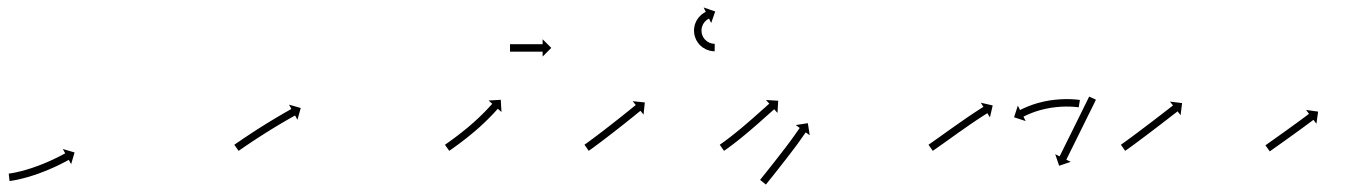

<svg xmlns="http://www.w3.org/2000/svg" viewBox="-20 -496 3677 515"><path d="M4.5 -30.4C4.1 -30.4 3.7 -30.4 3.4 -30.3L5.6 -10.4C6 -10.5 6.4 -10.5 6.8 -10.6C6.8 -10.6 6.8 -10.6 6.8 -10.6C6.9 -10.6 6.9 -10.6 6.9 -10.6C8.5 -10.8 10.2 -11 11.8 -11.3C11.8 -11.3 11.8 -11.3 11.9 -11.3C11.9 -11.3 11.9 -11.3 11.9 -11.3C14.6 -11.7 17.2 -12.2 19.8 -12.7C19.8 -12.7 19.9 -12.7 19.9 -12.7C19.9 -12.7 19.9 -12.7 19.9 -12.7C23.4 -13.4 26.9 -14.1 30.4 -14.8C30.4 -14.8 30.4 -14.9 30.4 -14.9C30.4 -14.9 30.5 -14.9 30.5 -14.9C34.6 -15.8 38.7 -16.8 42.8 -17.9C42.8 -17.9 42.8 -17.9 42.9 -17.9C42.9 -17.9 42.9 -17.9 42.9 -17.9C47.5 -19.1 52.1 -20.4 56.7 -21.7C56.7 -21.7 56.7 -21.7 56.7 -21.7C56.7 -21.7 56.8 -21.7 56.8 -21.7C61.6 -23.2 66.5 -24.7 71.4 -26.3C71.4 -26.3 71.4 -26.3 71.4 -26.3C71.4 -26.3 71.5 -26.3 71.5 -26.3C76.5 -28 81.5 -29.7 86.4 -31.5C86.4 -31.5 86.5 -31.5 86.5 -31.6C86.5 -31.6 86.5 -31.6 86.5 -31.6C91.5 -33.4 96.4 -35.3 101.3 -37.3C101.3 -37.3 101.4 -37.3 101.4 -37.3C101.4 -37.3 101.4 -37.3 101.4 -37.3C106.2 -39.2 110.9 -41.2 115.7 -43.2C115.7 -43.2 115.7 -43.2 115.7 -43.3C115.7 -43.3 115.7 -43.3 115.7 -43.3C120.1 -45.2 124.5 -47.2 128.9 -49.2C128.9 -49.2 128.9 -49.2 128.9 -49.2C128.9 -49.2 129 -49.2 129 -49.2C132.9 -51 136.7 -52.9 140.6 -54.8C140.6 -54.8 140.6 -54.8 140.6 -54.8C140.7 -54.8 140.7 -54.8 140.7 -54.8C143.9 -56.4 147.2 -58.1 150.4 -59.8C150.4 -59.8 150.5 -59.8 150.5 -59.8C150.5 -59.8 150.5 -59.8 150.5 -59.8C153 -61.1 155.5 -62.4 158 -63.7L158 -63.7L158 -63.7C159.6 -64.6 161.2 -65.4 162.8 -66.3L162.8 -66.3L162.8 -66.3C163.4 -66.6 163.9 -66.9 164.5 -67.2L170.8 -55.7L180 -87.1L148.5 -96.3L154.9 -84.8C154.3 -84.5 153.8 -84.2 153.2 -83.9L153.2 -83.9L153.2 -83.9C151.7 -83 150.1 -82.2 148.5 -81.3L148.6 -81.3L148.6 -81.4C146.2 -80.1 143.7 -78.8 141.3 -77.5C141.3 -77.5 141.3 -77.5 141.3 -77.5C141.3 -77.5 141.3 -77.6 141.3 -77.6C138.2 -75.9 135 -74.3 131.8 -72.7C131.8 -72.7 131.8 -72.7 131.8 -72.8C131.8 -72.8 131.8 -72.8 131.8 -72.8C128.1 -70.9 124.3 -69.1 120.5 -67.3C120.5 -67.3 120.5 -67.3 120.5 -67.3C120.5 -67.3 120.5 -67.3 120.5 -67.3C116.3 -65.4 112 -63.5 107.7 -61.6C107.7 -61.6 107.7 -61.6 107.7 -61.6C107.7 -61.6 107.8 -61.6 107.8 -61.6C103.2 -59.6 98.5 -57.7 93.9 -55.8C93.9 -55.8 93.9 -55.8 93.9 -55.8C94 -55.9 94 -55.9 94 -55.9C89.2 -54 84.4 -52.1 79.6 -50.3C79.6 -50.3 79.6 -50.3 79.6 -50.3C79.6 -50.3 79.6 -50.4 79.6 -50.4C74.8 -48.6 70 -46.9 65.1 -45.3C65.1 -45.3 65.1 -45.3 65.1 -45.3C65.2 -45.3 65.2 -45.3 65.2 -45.3C60.5 -43.8 55.7 -42.3 51 -40.9C51 -40.9 51 -40.9 51.1 -40.9C51.1 -40.9 51.1 -40.9 51.1 -40.9C46.7 -39.6 42.2 -38.4 37.8 -37.2C37.8 -37.2 37.8 -37.2 37.8 -37.2C37.9 -37.2 37.9 -37.2 37.9 -37.2C33.9 -36.2 30 -35.3 26 -34.4C26 -34.4 26 -34.4 26 -34.4C26.1 -34.4 26.1 -34.4 26.1 -34.4C22.8 -33.7 19.5 -33 16.1 -32.3C16.1 -32.3 16.2 -32.3 16.2 -32.3C16.2 -32.3 16.2 -32.3 16.2 -32.3C13.7 -31.9 11.2 -31.5 8.7 -31.1C8.7 -31.1 8.8 -31.1 8.8 -31.1C8.8 -31.1 8.8 -31.1 8.8 -31.1C7.4 -30.8 5.9 -30.6 4.4 -30.4C4.4 -30.4 4.4 -30.4 4.4 -30.4C4.4 -30.4 4.5 -30.4 4.5 -30.4Z M610.2 -108.9C609.6 -108.5 609.1 -108.1 608.5 -107.8L620 -91.3C620.5 -91.7 621.1 -92.1 621.6 -92.5C623.2 -93.6 624.7 -94.7 626.3 -95.7L626.3 -95.7L626.3 -95.7C628.7 -97.4 631.1 -99.1 633.6 -100.7L633.6 -100.7L633.5 -100.7C636.7 -102.9 639.9 -105 643 -107.2L643 -107.2L643 -107.1C646.7 -109.7 650.5 -112.2 654.3 -114.7L654.2 -114.7L654.2 -114.7C658.4 -117.5 662.6 -120.2 666.9 -123L666.9 -123L666.8 -123C671.4 -125.9 675.9 -128.8 680.4 -131.8L680.4 -131.7L680.4 -131.7C685.1 -134.7 689.8 -137.7 694.5 -140.7L694.5 -140.7L694.5 -140.7C699.2 -143.6 703.9 -146.6 708.6 -149.5L708.6 -149.5L708.6 -149.5C713.2 -152.3 717.8 -155.1 722.4 -157.9L722.4 -157.9L722.4 -157.9C726.7 -160.5 731.1 -163 735.4 -165.6L735.4 -165.6L735.4 -165.6C739.3 -167.9 743.2 -170.2 747.1 -172.5L747.1 -172.5L747.1 -172.4C750.4 -174.4 753.7 -176.3 757 -178.2L757 -178.2L757 -178.2C759.5 -179.6 762.1 -181.1 764.7 -182.5L764.7 -182.5L764.6 -182.5C766.3 -183.5 767.9 -184.4 769.6 -185.3C770.2 -185.6 770.8 -186 771.4 -186.3L777.8 -174.8L786.7 -206.3L755.2 -215.3L761.6 -203.8C761 -203.4 760.4 -203.1 759.8 -202.8C758.2 -201.8 756.5 -200.9 754.8 -199.9L754.8 -199.9L754.8 -199.9C752.2 -198.5 749.6 -197 747.1 -195.5L747.1 -195.5L747 -195.5C743.7 -193.6 740.4 -191.7 737 -189.8L737 -189.7L737 -189.7C733.1 -187.5 729.1 -185.1 725.2 -182.8L725.2 -182.8L725.2 -182.8C720.8 -180.2 716.5 -177.6 712.1 -175L712.1 -175L712.1 -175C707.4 -172.2 702.8 -169.4 698.2 -166.5L698.2 -166.5L698.1 -166.5C693.4 -163.6 688.6 -160.6 683.9 -157.6L683.8 -157.6L683.8 -157.6C679.1 -154.6 674.4 -151.6 669.6 -148.6L669.6 -148.6L669.6 -148.6C665 -145.6 660.5 -142.7 655.9 -139.7L655.9 -139.7L655.9 -139.7C651.7 -136.9 647.4 -134.2 643.2 -131.3L643.2 -131.3L643.2 -131.3C639.4 -128.8 635.6 -126.3 631.8 -123.7L631.8 -123.7L631.8 -123.7C628.6 -121.6 625.4 -119.4 622.3 -117.2L622.3 -117.2L622.3 -117.2C619.8 -115.6 617.4 -113.9 614.9 -112.2L614.9 -112.2L614.9 -112.2C613.3 -111.1 611.8 -110 610.2 -108.9Z M1175.1 -108.9C1174.6 -108.5 1174.1 -108.1 1173.5 -107.7L1185 -91.4C1185.5 -91.7 1186.1 -92.1 1186.6 -92.5L1186.6 -92.5L1186.6 -92.5C1188.1 -93.5 1189.6 -94.6 1191.1 -95.7L1191.1 -95.7L1191.1 -95.7C1193.5 -97.3 1195.8 -99 1198.1 -100.6L1198.1 -100.6L1198.1 -100.7C1201.1 -102.8 1204.1 -105 1207.1 -107.2L1207.1 -107.2L1207.1 -107.2C1210.6 -109.8 1214.1 -112.4 1217.6 -115C1217.6 -115 1217.6 -115.1 1217.7 -115.1C1217.7 -115.1 1217.7 -115.1 1217.7 -115.1C1221.6 -118 1225.4 -121 1229.2 -124C1229.2 -124 1229.3 -124 1229.3 -124C1229.3 -124 1229.3 -124 1229.3 -124C1233.4 -127.2 1237.4 -130.5 1241.4 -133.8C1241.4 -133.8 1241.5 -133.8 1241.5 -133.8C1241.5 -133.8 1241.5 -133.8 1241.5 -133.8C1245.6 -137.2 1249.7 -140.6 1253.8 -144.1C1253.8 -144.1 1253.8 -144.1 1253.8 -144.1C1253.9 -144.1 1253.9 -144.1 1253.9 -144.1C1257.9 -147.6 1261.9 -151.1 1265.9 -154.7C1265.9 -154.7 1265.9 -154.7 1265.9 -154.7C1265.9 -154.7 1266 -154.7 1266 -154.7C1269.8 -158.2 1273.6 -161.7 1277.3 -165.2C1277.3 -165.2 1277.4 -165.2 1277.4 -165.3C1277.4 -165.3 1277.4 -165.3 1277.4 -165.3C1280.9 -168.6 1284.4 -172 1287.8 -175.3C1287.8 -175.3 1287.8 -175.3 1287.8 -175.4C1287.8 -175.4 1287.9 -175.4 1287.9 -175.4C1290.9 -178.4 1294 -181.5 1297 -184.6C1297 -184.6 1297 -184.6 1297 -184.6C1297 -184.6 1297 -184.6 1297 -184.6C1299.5 -187.3 1302.1 -189.9 1304.6 -192.6L1304.6 -192.6L1304.6 -192.6C1306.5 -194.7 1308.4 -196.7 1310.3 -198.8L1310.3 -198.8L1310.3 -198.8C1311.6 -200.2 1312.8 -201.5 1314 -202.9L1314 -202.9L1314 -202.9C1314.4 -203.4 1314.8 -203.8 1315.3 -204.3L1325.1 -195.6L1323.2 -228.3L1290.5 -226.4L1300.3 -217.6C1299.9 -217.1 1299.5 -216.7 1299.1 -216.2L1299.1 -216.2L1299.1 -216.2C1297.9 -214.9 1296.7 -213.6 1295.5 -212.3L1295.5 -212.3L1295.5 -212.3C1293.7 -210.3 1291.8 -208.2 1289.9 -206.2L1290 -206.2L1290 -206.3C1287.5 -203.7 1285.1 -201.1 1282.6 -198.5C1282.6 -198.5 1282.6 -198.5 1282.6 -198.5C1282.6 -198.5 1282.6 -198.5 1282.6 -198.5C1279.7 -195.5 1276.7 -192.5 1273.7 -189.5C1273.7 -189.5 1273.8 -189.6 1273.8 -189.6C1273.8 -189.6 1273.8 -189.6 1273.8 -189.6C1270.4 -186.3 1267 -183 1263.6 -179.8C1263.6 -179.8 1263.6 -179.8 1263.7 -179.8C1263.7 -179.8 1263.7 -179.8 1263.7 -179.8C1260 -176.4 1256.3 -173 1252.5 -169.6C1252.5 -169.6 1252.6 -169.6 1252.6 -169.6C1252.6 -169.6 1252.6 -169.6 1252.6 -169.6C1248.7 -166.1 1244.8 -162.7 1240.8 -159.3C1240.8 -159.3 1240.8 -159.3 1240.8 -159.3C1240.8 -159.3 1240.9 -159.3 1240.9 -159.3C1236.9 -155.9 1232.8 -152.6 1228.8 -149.2C1228.8 -149.2 1228.8 -149.3 1228.8 -149.3C1228.8 -149.3 1228.8 -149.3 1228.8 -149.3C1224.9 -146.1 1220.9 -142.9 1216.9 -139.7C1216.9 -139.7 1216.9 -139.7 1216.9 -139.7C1216.9 -139.7 1216.9 -139.8 1216.9 -139.8C1213.2 -136.8 1209.4 -133.9 1205.6 -131C1205.6 -131 1205.6 -131 1205.6 -131C1205.6 -131 1205.6 -131 1205.6 -131C1202.2 -128.4 1198.7 -125.9 1195.3 -123.3L1195.3 -123.3L1195.3 -123.3C1192.3 -121.2 1189.4 -119 1186.4 -116.9L1186.4 -116.9L1186.5 -116.9C1184.2 -115.3 1181.9 -113.6 1179.6 -112L1179.6 -112L1179.6 -112C1178.1 -110.9 1176.6 -109.9 1175.1 -108.9L1175.1 -108.9ZM1349 -377.5C1348.7 -377.5 1348.3 -377.5 1348 -377.5V-357.5C1348.3 -357.5 1348.7 -357.5 1349 -357.5C1349.9 -357.5 1350.8 -357.5 1351.8 -357.5C1353.2 -357.5 1354.6 -357.5 1356.1 -357.5C1357.9 -357.5 1359.8 -357.5 1361.7 -357.5C1363.9 -357.5 1366.1 -357.5 1368.3 -357.5C1370.8 -357.5 1373.2 -357.5 1375.7 -357.5C1378.3 -357.5 1381 -357.5 1383.6 -357.5C1386.3 -357.5 1389 -357.5 1391.7 -357.5C1394.5 -357.5 1397.2 -357.5 1399.9 -357.5C1402.5 -357.5 1405.2 -357.5 1407.8 -357.5C1410.3 -357.5 1412.7 -357.5 1415.2 -357.5C1417.4 -357.5 1419.6 -357.5 1421.8 -357.5C1423.7 -357.5 1425.6 -357.5 1427.4 -357.5C1428.9 -357.5 1430.3 -357.5 1431.7 -357.5C1432.7 -357.5 1433.6 -357.5 1434.5 -357.5C1434.8 -357.5 1435.2 -357.5 1435.5 -357.5V-344.3L1458.7 -367.5L1435.5 -390.7V-377.5C1435.2 -377.5 1434.8 -377.5 1434.5 -377.5C1433.6 -377.5 1432.7 -377.5 1431.7 -377.5C1430.3 -377.5 1428.9 -377.5 1427.4 -377.5C1425.6 -377.5 1423.7 -377.5 1421.8 -377.5C1419.6 -377.5 1417.4 -377.5 1415.2 -377.5C1412.7 -377.5 1410.3 -377.5 1407.8 -377.5C1405.2 -377.5 1402.5 -377.5 1399.9 -377.5C1397.2 -377.5 1394.5 -377.5 1391.7 -377.5C1389 -377.5 1386.3 -377.5 1383.6 -377.5C1381 -377.5 1378.3 -377.5 1375.7 -377.5C1373.2 -377.5 1370.8 -377.5 1368.3 -377.5C1366.1 -377.5 1363.9 -377.5 1361.7 -377.5C1359.8 -377.5 1357.9 -377.5 1356.1 -377.5C1354.6 -377.5 1353.2 -377.5 1351.8 -377.5C1350.8 -377.5 1349.9 -377.5 1349 -377.5Z M1549.2 -108.9C1548.7 -108.5 1548.2 -108.2 1547.7 -107.9L1559.1 -91.4C1559.6 -91.8 1560.1 -92.1 1560.6 -92.5L1560.6 -92.5L1560.6 -92.5C1562.1 -93.5 1563.6 -94.6 1565 -95.6L1565 -95.6L1565.1 -95.6C1567.4 -97.3 1569.7 -98.9 1572 -100.6L1572 -100.6L1572 -100.6C1575 -102.8 1578 -105 1580.9 -107.3L1581 -107.3L1581 -107.3C1584.5 -109.9 1588 -112.6 1591.6 -115.2L1591.6 -115.2L1591.6 -115.2C1595.5 -118.2 1599.5 -121.2 1603.4 -124.2L1603.4 -124.2L1603.4 -124.2C1607.6 -127.4 1611.8 -130.6 1616 -133.9L1616 -133.9L1616 -133.9C1620.4 -137.2 1624.7 -140.6 1629 -143.9L1629 -143.9L1629 -143.9C1633.3 -147.3 1637.6 -150.7 1642 -154.1L1642 -154.1L1642 -154.1C1646.1 -157.3 1650.3 -160.6 1654.5 -163.9L1654.5 -163.9L1654.5 -163.9C1658.3 -167 1662.2 -170.1 1666.1 -173.2L1666.1 -173.2L1666.1 -173.2C1669.6 -176 1673.1 -178.7 1676.5 -181.5L1676.5 -181.5L1676.5 -181.5C1679.5 -183.9 1682.4 -186.2 1685.3 -188.6C1687.5 -190.4 1689.8 -192.2 1692 -194.1C1693.5 -195.2 1694.9 -196.4 1696.4 -197.6C1696.9 -198 1697.4 -198.4 1697.9 -198.8L1706.2 -188.6L1709.6 -221.2L1677 -224.6L1685.3 -214.3C1684.8 -213.9 1684.3 -213.5 1683.8 -213.1C1682.3 -211.9 1680.9 -210.8 1679.4 -209.6C1677.2 -207.8 1675 -206 1672.7 -204.2C1669.8 -201.8 1666.9 -199.5 1664 -197.1L1664 -197.1L1664 -197.1C1660.5 -194.3 1657.1 -191.6 1653.6 -188.8L1653.6 -188.8L1653.6 -188.8C1649.8 -185.7 1645.9 -182.7 1642 -179.6L1642 -179.6L1642 -179.6C1637.9 -176.3 1633.8 -173.1 1629.6 -169.8L1629.6 -169.8L1629.6 -169.8C1625.3 -166.4 1621 -163.1 1616.7 -159.7L1616.7 -159.7L1616.7 -159.7C1612.4 -156.4 1608.1 -153 1603.8 -149.7L1603.8 -149.7L1603.8 -149.7C1599.6 -146.5 1595.5 -143.3 1591.3 -140.1L1591.3 -140.1L1591.3 -140.1C1587.4 -137.1 1583.5 -134.1 1579.5 -131.2L1579.5 -131.2L1579.5 -131.2C1576 -128.6 1572.5 -125.9 1569 -123.3L1569 -123.3L1569 -123.3C1566.1 -121.1 1563.1 -118.9 1560.2 -116.8L1560.2 -116.8L1560.2 -116.8C1557.9 -115.1 1555.7 -113.5 1553.4 -111.9L1553.4 -111.9L1553.4 -111.9C1552 -110.9 1550.6 -109.9 1549.1 -108.9L1549.2 -108.9ZM1895.5 -358.5C1895.9 -358.5 1896.4 -358.5 1896.9 -358.5L1897.1 -378.5C1896.7 -378.5 1896.3 -378.5 1895.8 -378.5C1895.8 -378.5 1895.9 -378.5 1895.9 -378.5C1896 -378.5 1896 -378.5 1896 -378.5C1894.9 -378.6 1893.9 -378.6 1892.8 -378.7C1892.8 -378.7 1892.9 -378.7 1892.9 -378.7C1893 -378.7 1893.1 -378.7 1893.1 -378.7C1891.4 -378.9 1889.7 -379.3 1888.1 -379.6C1888.1 -379.6 1888.2 -379.6 1888.3 -379.6C1888.4 -379.5 1888.6 -379.5 1888.6 -379.5C1886.4 -380.1 1884.3 -380.8 1882.2 -381.7C1882.2 -381.7 1882.4 -381.6 1882.5 -381.6C1882.6 -381.5 1882.8 -381.4 1882.8 -381.4C1880.4 -382.6 1878.1 -383.9 1875.9 -385.4C1875.9 -385.4 1876 -385.3 1876.2 -385.2C1876.3 -385.1 1876.5 -385 1876.5 -385C1874.2 -386.8 1872 -388.8 1870 -390.9C1870 -390.9 1870.1 -390.8 1870.2 -390.6C1870.3 -390.5 1870.5 -390.3 1870.5 -390.3C1868.5 -392.8 1866.7 -395.4 1865.2 -398.2C1865.2 -398.2 1865.3 -398 1865.4 -397.8C1865.5 -397.6 1865.6 -397.5 1865.6 -397.5C1864.2 -400.4 1863.1 -403.5 1862.2 -406.7C1862.2 -406.7 1862.3 -406.4 1862.3 -406.2C1862.4 -406 1862.4 -405.8 1862.4 -405.8C1861.9 -409 1861.6 -412.2 1861.5 -415.4C1861.5 -415.4 1861.5 -415.2 1861.5 -415C1861.5 -414.8 1861.5 -414.6 1861.5 -414.6C1861.7 -417.8 1862.2 -420.9 1862.9 -423.9C1862.9 -423.9 1862.8 -423.7 1862.8 -423.5C1862.7 -423.3 1862.7 -423.1 1862.7 -423.1C1863.6 -426 1864.7 -428.7 1866 -431.4C1866 -431.4 1865.9 -431.2 1865.8 -431C1865.7 -430.9 1865.6 -430.7 1865.6 -430.7C1867 -433 1868.5 -435.2 1870.1 -437.3C1870.1 -437.3 1870 -437.2 1869.9 -437C1869.8 -436.9 1869.7 -436.8 1869.7 -436.8C1871.2 -438.4 1872.8 -440 1874.5 -441.5C1874.5 -441.5 1874.4 -441.4 1874.3 -441.3C1874.2 -441.3 1874.1 -441.2 1874.1 -441.2C1875.5 -442.2 1876.9 -443.3 1878.3 -444.2C1878.3 -444.2 1878.2 -444.2 1878.1 -444.1C1878.1 -444.1 1878 -444 1878 -444C1878.9 -444.6 1879.9 -445.1 1880.9 -445.7C1880.9 -445.7 1880.8 -445.6 1880.8 -445.6C1880.8 -445.6 1880.7 -445.6 1880.7 -445.6C1881.1 -445.8 1881.5 -446 1881.9 -446.1L1887.6 -434.3L1898.4 -465.2L1867.4 -476L1873.1 -464.1C1872.7 -463.9 1872.2 -463.7 1871.8 -463.5C1871.8 -463.5 1871.8 -463.5 1871.7 -463.4C1871.7 -463.4 1871.6 -463.4 1871.6 -463.4C1870.3 -462.7 1869 -461.9 1867.7 -461.2C1867.7 -461.2 1867.6 -461.1 1867.6 -461.1C1867.5 -461 1867.4 -461 1867.4 -461C1865.4 -459.7 1863.6 -458.3 1861.7 -456.9C1861.7 -456.9 1861.6 -456.8 1861.5 -456.7C1861.4 -456.7 1861.3 -456.6 1861.3 -456.6C1859.1 -454.6 1856.9 -452.5 1854.9 -450.2C1854.9 -450.2 1854.8 -450.1 1854.7 -450C1854.6 -449.9 1854.5 -449.7 1854.5 -449.7C1852.3 -447 1850.3 -444 1848.5 -440.9C1848.5 -440.9 1848.4 -440.8 1848.3 -440.6C1848.2 -440.5 1848.1 -440.3 1848.1 -440.3C1846.3 -436.7 1844.8 -433 1843.6 -429.2C1843.6 -429.2 1843.6 -429 1843.5 -428.9C1843.5 -428.7 1843.4 -428.5 1843.4 -428.5C1842.5 -424.4 1841.8 -420.2 1841.5 -416C1841.5 -416 1841.5 -415.8 1841.5 -415.6C1841.5 -415.4 1841.5 -415.2 1841.5 -415.2C1841.6 -410.9 1842 -406.6 1842.7 -402.3C1842.7 -402.3 1842.8 -402.1 1842.8 -401.9C1842.9 -401.7 1842.9 -401.5 1842.9 -401.5C1844.1 -397.3 1845.5 -393.1 1847.4 -389.1C1847.4 -389.1 1847.5 -388.9 1847.6 -388.7C1847.7 -388.6 1847.7 -388.4 1847.7 -388.4C1849.8 -384.7 1852.2 -381.1 1854.9 -377.8C1854.9 -377.8 1855 -377.7 1855.1 -377.5C1855.3 -377.4 1855.4 -377.2 1855.4 -377.2C1858.1 -374.3 1861.1 -371.6 1864.2 -369.2C1864.2 -369.2 1864.4 -369.1 1864.5 -369C1864.7 -368.9 1864.8 -368.8 1864.8 -368.8C1867.8 -366.8 1870.9 -365 1874.1 -363.4C1874.1 -363.4 1874.2 -363.4 1874.4 -363.3C1874.5 -363.2 1874.7 -363.2 1874.7 -363.2C1877.4 -362 1880.3 -361 1883.2 -360.2C1883.2 -360.2 1883.3 -360.2 1883.5 -360.2C1883.6 -360.1 1883.7 -360.1 1883.7 -360.1C1886 -359.6 1888.2 -359.2 1890.5 -358.9C1890.5 -358.9 1890.6 -358.9 1890.7 -358.9C1890.8 -358.8 1890.9 -358.8 1890.9 -358.8C1892.3 -358.7 1893.8 -358.6 1895.3 -358.5C1895.3 -358.5 1895.3 -358.5 1895.4 -358.5C1895.4 -358.5 1895.5 -358.5 1895.5 -358.5Z M1912.2 -108.9C1911.7 -108.5 1911.2 -108.2 1910.6 -107.8L1922 -91.4C1922.6 -91.8 1923.1 -92.1 1923.6 -92.5L1923.6 -92.5L1923.6 -92.5C1925.1 -93.5 1926.6 -94.6 1928.1 -95.6L1928.1 -95.6L1928.1 -95.6C1930.4 -97.3 1932.7 -98.9 1935 -100.6L1935 -100.6L1935 -100.6C1938 -102.8 1940.9 -105 1943.8 -107.2C1943.8 -107.2 1943.9 -107.2 1943.9 -107.2C1943.9 -107.2 1943.9 -107.2 1943.9 -107.2C1947.4 -109.8 1950.8 -112.5 1954.2 -115.2C1954.2 -115.2 1954.3 -115.2 1954.3 -115.2C1954.3 -115.2 1954.3 -115.2 1954.3 -115.2C1958.1 -118.2 1961.9 -121.2 1965.7 -124.3L1965.8 -124.3L1965.8 -124.3C1969.9 -127.6 1973.9 -130.9 1977.9 -134.2L1977.9 -134.3L1978 -134.3C1982.1 -137.7 1986.3 -141.2 1990.4 -144.7L1990.4 -144.7L1990.4 -144.7C1994.6 -148.3 1998.7 -151.8 2002.8 -155.4L2002.8 -155.4L2002.8 -155.4C2006.8 -158.9 2010.8 -162.3 2014.8 -165.8L2014.8 -165.8L2014.8 -165.8C2018.5 -169.1 2022.2 -172.4 2025.9 -175.7C2029.2 -178.6 2032.6 -181.6 2035.9 -184.6C2038.7 -187.1 2041.5 -189.6 2044.4 -192.1C2046.5 -194 2048.7 -196 2050.9 -197.9C2052.3 -199.1 2053.7 -200.4 2055.1 -201.6C2055.6 -202.1 2056.1 -202.5 2056.6 -203L2065.4 -193.1L2067.4 -225.8L2034.7 -227.8L2043.4 -217.9C2042.9 -217.5 2042.4 -217.1 2041.9 -216.6C2040.5 -215.4 2039 -214.1 2037.6 -212.9C2035.4 -210.9 2033.3 -209 2031.1 -207C2028.2 -204.5 2025.4 -202 2022.6 -199.5C2019.3 -196.5 2016 -193.6 2012.6 -190.6C2008.9 -187.4 2005.2 -184.1 2001.5 -180.8L2001.6 -180.8L2001.6 -180.8C1997.6 -177.4 1993.7 -173.9 1989.7 -170.5L1989.7 -170.5L1989.7 -170.5C1985.6 -167 1981.6 -163.5 1977.5 -160L1977.5 -160L1977.5 -160C1973.4 -156.5 1969.3 -153.1 1965.2 -149.6L1965.2 -149.6L1965.2 -149.7C1961.2 -146.4 1957.2 -143.1 1953.2 -139.9L1953.2 -139.9L1953.2 -139.9C1949.5 -136.9 1945.7 -133.9 1941.9 -130.9C1941.9 -130.9 1942 -130.9 1942 -130.9C1942 -131 1942 -131 1942 -131C1938.6 -128.3 1935.2 -125.7 1931.8 -123.1C1931.8 -123.1 1931.8 -123.2 1931.8 -123.2C1931.8 -123.2 1931.8 -123.2 1931.8 -123.2C1929 -121 1926.1 -118.9 1923.2 -116.7L1923.2 -116.8L1923.2 -116.8C1921 -115.1 1918.7 -113.5 1916.5 -111.9L1916.5 -111.9L1916.5 -111.9C1915.1 -110.9 1913.6 -109.9 1912.2 -108.9L1912.2 -108.9ZM2020 -15C2019.6 -14.5 2019.2 -14 2018.8 -13.5L2034.4 -1C2034.8 -1.5 2035.2 -2 2035.6 -2.5C2036.8 -4 2037.9 -5.4 2039.1 -6.9C2040.9 -9.1 2042.7 -11.4 2044.5 -13.7C2046.9 -16.6 2049.2 -19.5 2051.6 -22.5C2054.3 -26 2057.1 -29.5 2059.9 -33C2063 -36.9 2066 -40.7 2069.1 -44.6L2069.1 -44.7L2069.1 -44.7C2072.4 -48.8 2075.7 -53 2078.9 -57.2L2078.9 -57.2L2078.9 -57.2C2082.3 -61.5 2085.7 -65.8 2089 -70.1L2089 -70.2L2089 -70.2C2092.4 -74.5 2095.7 -78.8 2099 -83.1L2099 -83.2L2099.1 -83.2C2102.3 -87.4 2105.5 -91.6 2108.6 -95.8L2108.6 -95.8L2108.7 -95.8C2111.6 -99.7 2114.5 -103.7 2117.5 -107.6L2117.5 -107.6L2117.5 -107.6C2120.1 -111.1 2122.6 -114.7 2125.2 -118.2C2125.2 -118.2 2125.2 -118.2 2125.2 -118.2C2125.2 -118.2 2125.2 -118.3 2125.2 -118.3C2127.3 -121.3 2129.4 -124.3 2131.5 -127.3L2131.5 -127.3L2131.5 -127.2C2133.2 -129.7 2134.9 -132.2 2136.7 -134.7L2136.7 -134.6L2136.6 -134.6C2137.8 -136.2 2138.9 -137.8 2140.1 -139.4L2140 -139.3L2140 -139.3C2140.4 -139.9 2140.9 -140.5 2141.3 -141L2151.9 -133.2L2146.9 -165.6L2114.5 -160.6L2125.1 -152.8C2124.7 -152.2 2124.3 -151.7 2123.9 -151.1L2123.9 -151.1L2123.9 -151.1C2122.7 -149.5 2121.5 -147.9 2120.4 -146.2L2120.4 -146.2L2120.4 -146.2C2118.6 -143.7 2116.8 -141.2 2115 -138.6L2115 -138.6L2115 -138.6C2113 -135.7 2111 -132.7 2108.9 -129.8C2108.9 -129.8 2108.9 -129.8 2108.9 -129.9C2108.9 -129.9 2108.9 -129.9 2108.9 -129.9C2106.4 -126.4 2103.9 -122.9 2101.4 -119.5L2101.4 -119.5L2101.4 -119.5C2098.5 -115.6 2095.6 -111.7 2092.7 -107.8L2092.7 -107.8L2092.7 -107.8C2089.5 -103.6 2086.3 -99.5 2083.2 -95.3L2083.2 -95.3L2083.2 -95.3C2079.9 -91 2076.5 -86.7 2073.2 -82.4L2073.2 -82.4L2073.2 -82.4C2069.9 -78.1 2066.5 -73.8 2063.2 -69.5L2063.2 -69.5L2063.2 -69.5C2059.9 -65.3 2056.7 -61.2 2053.4 -57L2053.4 -57L2053.4 -57C2050.3 -53.1 2047.3 -49.2 2044.2 -45.4C2041.4 -41.9 2038.7 -38.4 2035.9 -34.9C2033.6 -32 2031.3 -29.1 2028.9 -26.2C2027.1 -23.9 2025.3 -21.6 2023.5 -19.4C2022.3 -17.9 2021.2 -16.5 2020 -15Z M2472.2 -108.9C2471.6 -108.5 2471.1 -108.1 2470.5 -107.8L2482 -91.4C2482.5 -91.7 2483.1 -92.1 2483.6 -92.5C2485.1 -93.6 2486.7 -94.6 2488.2 -95.7C2490.6 -97.4 2492.9 -99 2495.3 -100.7C2498.4 -102.9 2501.4 -105 2504.5 -107.2C2508.1 -109.8 2511.8 -112.3 2515.4 -114.9C2519.5 -117.8 2523.5 -120.7 2527.6 -123.6C2531.9 -126.7 2536.3 -129.8 2540.6 -132.9C2545.1 -136.1 2549.6 -139.3 2554.1 -142.5L2554.1 -142.4L2554.1 -142.4C2558.7 -145.6 2563.2 -148.8 2567.7 -152L2567.7 -152L2567.7 -152C2572.1 -155.1 2576.5 -158.1 2581 -161.2L2581 -161.2L2580.9 -161.2C2585.1 -164 2589.3 -166.9 2593.5 -169.7L2593.4 -169.7L2593.4 -169.7C2597.2 -172.2 2601 -174.7 2604.7 -177.2L2604.7 -177.2L2604.7 -177.2C2607.9 -179.3 2611.1 -181.4 2614.3 -183.5L2614.3 -183.5L2614.3 -183.5C2616.8 -185.1 2619.3 -186.7 2621.8 -188.3L2621.8 -188.3L2621.8 -188.3C2623.4 -189.3 2625 -190.3 2626.6 -191.3L2626.6 -191.3L2626.6 -191.3C2627.2 -191.7 2627.8 -192.1 2628.4 -192.4L2635.3 -181.2L2642.7 -213.2L2610.8 -220.5L2617.8 -209.4C2617.2 -209 2616.6 -208.6 2616 -208.3L2616 -208.3L2616 -208.3C2614.4 -207.2 2612.7 -206.2 2611.1 -205.2L2611.1 -205.2L2611.1 -205.2C2608.5 -203.5 2606 -201.9 2603.5 -200.3L2603.5 -200.3L2603.5 -200.3C2600.2 -198.2 2597 -196 2593.7 -193.9L2593.7 -193.9L2593.7 -193.9C2589.9 -191.4 2586.1 -188.8 2582.3 -186.3L2582.3 -186.2L2582.2 -186.2C2578 -183.4 2573.8 -180.5 2569.6 -177.7L2569.6 -177.6L2569.6 -177.6C2565.2 -174.6 2560.7 -171.5 2556.3 -168.4L2556.3 -168.4L2556.3 -168.4C2551.7 -165.2 2547.1 -162 2542.6 -158.8L2542.6 -158.8L2542.6 -158.8C2538.1 -155.6 2533.5 -152.4 2529 -149.2C2524.7 -146.1 2520.3 -143 2516 -139.9C2511.9 -137 2507.9 -134.1 2503.8 -131.2C2500.2 -128.7 2496.6 -126.1 2492.9 -123.5C2489.9 -121.3 2486.8 -119.2 2483.8 -117C2481.4 -115.4 2479.1 -113.7 2476.7 -112.1C2475.2 -111 2473.7 -109.9 2472.2 -108.9ZM2872.4 -208.3C2872.7 -208.2 2873.1 -208.1 2873.4 -208.1L2876.6 -227.8C2876.2 -227.9 2875.8 -228 2875.5 -228C2875.5 -228 2875.4 -228 2875.4 -228C2875.4 -228 2875.4 -228 2875.4 -228C2873.7 -228.3 2872.1 -228.5 2870.5 -228.7C2870.5 -228.7 2870.5 -228.7 2870.5 -228.7C2870.4 -228.7 2870.4 -228.7 2870.4 -228.7C2867.8 -229 2865.1 -229.2 2862.5 -229.4C2862.5 -229.4 2862.5 -229.4 2862.4 -229.4C2862.4 -229.4 2862.4 -229.4 2862.4 -229.4C2858.9 -229.7 2855.4 -229.9 2851.9 -230C2851.9 -230 2851.9 -230 2851.9 -230C2851.8 -230 2851.8 -230 2851.8 -230C2847.6 -230.1 2843.5 -230.2 2839.3 -230.2C2839.3 -230.2 2839.3 -230.2 2839.2 -230.2C2839.2 -230.2 2839.2 -230.2 2839.2 -230.2C2834.5 -230.1 2829.8 -229.9 2825.2 -229.7C2825.2 -229.7 2825.1 -229.7 2825.1 -229.7C2825.1 -229.7 2825 -229.7 2825 -229.7C2820.1 -229.4 2815.1 -229 2810.1 -228.5C2810.1 -228.5 2810.1 -228.5 2810.1 -228.5C2810 -228.5 2810 -228.5 2810 -228.5C2804.9 -227.9 2799.8 -227.2 2794.7 -226.5C2794.7 -226.5 2794.7 -226.5 2794.6 -226.5C2794.6 -226.4 2794.5 -226.4 2794.5 -226.4C2789.5 -225.6 2784.5 -224.6 2779.5 -223.6C2779.5 -223.6 2779.4 -223.6 2779.4 -223.6C2779.3 -223.5 2779.3 -223.5 2779.3 -223.5C2774.5 -222.4 2769.7 -221.2 2764.9 -219.9C2764.9 -219.9 2764.9 -219.9 2764.8 -219.9C2764.8 -219.9 2764.7 -219.9 2764.7 -219.9C2760.3 -218.6 2755.9 -217.3 2751.5 -215.8C2751.5 -215.8 2751.5 -215.8 2751.4 -215.8C2751.4 -215.8 2751.4 -215.8 2751.4 -215.8C2747.5 -214.4 2743.6 -213 2739.7 -211.5C2739.7 -211.5 2739.7 -211.5 2739.6 -211.5C2739.6 -211.5 2739.6 -211.5 2739.6 -211.5C2736.3 -210.2 2733.1 -208.8 2729.9 -207.4C2729.9 -207.4 2729.9 -207.4 2729.9 -207.4C2729.8 -207.4 2729.8 -207.4 2729.8 -207.4C2727.3 -206.3 2724.9 -205.2 2722.5 -204C2722.5 -204 2722.5 -204 2722.4 -204C2722.4 -204 2722.4 -204 2722.4 -204C2720.8 -203.2 2719.3 -202.5 2717.7 -201.7C2717.7 -201.7 2717.7 -201.7 2717.7 -201.7C2717.7 -201.7 2717.7 -201.7 2717.7 -201.7C2717.2 -201.4 2716.6 -201.1 2716.1 -200.8L2710.1 -212.6L2700 -181.4L2731.2 -171.3L2725.2 -183C2725.7 -183.3 2726.2 -183.6 2726.7 -183.8C2726.7 -183.8 2726.7 -183.8 2726.7 -183.8C2726.7 -183.8 2726.7 -183.8 2726.7 -183.8C2728.2 -184.5 2729.6 -185.3 2731.1 -186C2731.1 -186 2731.1 -186 2731.1 -186C2731.1 -185.9 2731 -185.9 2731 -185.9C2733.3 -187 2735.7 -188.1 2738 -189.1C2738 -189.1 2738 -189.1 2737.9 -189.1C2737.9 -189.1 2737.9 -189.1 2737.9 -189.1C2740.9 -190.4 2744 -191.7 2747 -192.9C2747 -192.9 2747 -192.9 2747 -192.9C2746.9 -192.9 2746.9 -192.8 2746.9 -192.8C2750.5 -194.2 2754.2 -195.6 2757.9 -196.9C2757.9 -196.9 2757.9 -196.9 2757.8 -196.8C2757.8 -196.8 2757.8 -196.8 2757.8 -196.8C2761.9 -198.2 2766.1 -199.5 2770.3 -200.7C2770.3 -200.7 2770.3 -200.7 2770.2 -200.7C2770.2 -200.6 2770.1 -200.6 2770.1 -200.6C2774.7 -201.9 2779.2 -203 2783.8 -204C2783.8 -204 2783.7 -204 2783.7 -204C2783.6 -204 2783.6 -204 2783.6 -204C2788.4 -205 2793.1 -205.9 2797.9 -206.7C2797.9 -206.7 2797.9 -206.7 2797.8 -206.7C2797.8 -206.7 2797.7 -206.7 2797.7 -206.7C2802.6 -207.4 2807.4 -208.1 2812.3 -208.6C2812.3 -208.6 2812.2 -208.6 2812.2 -208.6C2812.1 -208.6 2812.1 -208.6 2812.1 -208.6C2816.8 -209.1 2821.5 -209.5 2826.3 -209.8C2826.3 -209.8 2826.2 -209.8 2826.2 -209.8C2826.2 -209.8 2826.1 -209.8 2826.1 -209.8C2830.6 -210 2835 -210.1 2839.5 -210.2C2839.5 -210.2 2839.5 -210.2 2839.4 -210.2C2839.4 -210.2 2839.4 -210.2 2839.4 -210.2C2843.3 -210.2 2847.3 -210.1 2851.2 -210C2851.2 -210 2851.2 -210 2851.2 -210C2851.1 -210 2851.1 -210 2851.1 -210C2854.4 -209.9 2857.7 -209.7 2861 -209.5C2861 -209.5 2860.9 -209.5 2860.9 -209.5C2860.9 -209.5 2860.8 -209.5 2860.8 -209.5C2863.3 -209.3 2865.8 -209.1 2868.2 -208.8C2868.2 -208.8 2868.2 -208.8 2868.2 -208.8C2868.1 -208.8 2868.1 -208.8 2868.1 -208.8C2869.5 -208.6 2871 -208.4 2872.5 -208.2C2872.5 -208.2 2872.4 -208.2 2872.4 -208.2C2872.4 -208.2 2872.4 -208.3 2872.4 -208.3ZM2917.7 -224.6C2918.4 -225.9 2919 -227.3 2919.6 -228.6L2901.5 -237C2900.9 -235.8 2900.4 -234.6 2899.8 -233.5C2899 -231.8 2898.2 -230.1 2897.3 -228.4C2896 -225.8 2894.7 -223.2 2893.5 -220.6C2891.8 -217.2 2890.1 -213.8 2888.4 -210.5C2886.5 -206.4 2884.5 -202.4 2882.5 -198.4C2880.3 -194 2878.1 -189.5 2875.9 -185C2873.5 -180.3 2871.2 -175.5 2868.8 -170.7C2866.4 -165.8 2863.9 -160.8 2861.5 -155.9C2859 -151 2856.6 -146 2854.2 -141.1C2851.8 -136.3 2849.4 -131.6 2847.1 -126.8C2844.9 -122.3 2842.7 -117.8 2840.4 -113.4C2838.5 -109.4 2836.5 -105.4 2834.5 -101.4C2832.8 -98 2831.2 -94.6 2829.5 -91.2C2828.2 -88.6 2826.9 -86 2825.6 -83.4C2824.8 -81.7 2824 -80 2823.1 -78.4C2822.8 -77.8 2822.5 -77.2 2822.2 -76.6L2810.4 -82.4L2820.9 -51.4L2852 -61.9L2840.2 -67.7C2840.5 -68.3 2840.8 -68.9 2841 -69.5C2841.9 -71.2 2842.7 -72.8 2843.5 -74.5C2844.8 -77.1 2846.1 -79.7 2847.4 -82.3C2849.1 -85.7 2850.8 -89.1 2852.4 -92.5C2854.4 -96.5 2856.4 -100.5 2858.4 -104.5C2860.6 -109 2862.8 -113.4 2865 -117.9C2867.4 -122.7 2869.7 -127.5 2872.1 -132.2C2874.5 -137.2 2877 -142.1 2879.4 -147C2881.8 -152 2884.3 -156.9 2886.7 -161.8C2889.1 -166.6 2891.4 -171.4 2893.8 -176.2C2896 -180.6 2898.2 -185.1 2900.4 -189.6C2902.4 -193.6 2904.4 -197.6 2906.4 -201.6C2908 -205 2909.7 -208.4 2911.4 -211.7C2912.7 -214.4 2914 -217 2915.3 -219.6C2916.1 -221.3 2916.9 -222.9 2917.7 -224.6Z M2988.1 -108.9C2987.6 -108.5 2987.1 -108.2 2986.6 -107.8L2998 -91.4C2998.6 -91.7 2999.1 -92.1 2999.6 -92.5L2999.6 -92.5L2999.6 -92.5C3001.1 -93.5 3002.6 -94.6 3004.1 -95.6L3004.1 -95.6L3004.1 -95.6C3006.4 -97.3 3008.7 -99 3011 -100.6L3011.1 -100.6L3011.1 -100.6C3014.1 -102.8 3017.1 -105 3020.1 -107.2L3020.1 -107.2L3020.1 -107.2C3023.7 -109.9 3027.2 -112.5 3030.8 -115.1L3030.8 -115.1L3030.8 -115.1C3034.8 -118.1 3038.8 -121.1 3042.7 -124L3042.7 -124L3042.7 -124C3047 -127.2 3051.2 -130.4 3055.5 -133.6L3055.5 -133.6L3055.5 -133.6C3059.8 -136.9 3064.2 -140.2 3068.6 -143.5C3073 -146.9 3077.3 -150.2 3081.7 -153.5C3085.9 -156.7 3090.1 -160 3094.4 -163.2C3098.3 -166.2 3102.2 -169.3 3106.2 -172.3C3109.7 -175 3113.2 -177.7 3116.8 -180.5C3119.7 -182.8 3122.7 -185.1 3125.7 -187.4C3128 -189.1 3130.3 -190.9 3132.6 -192.7C3134.1 -193.9 3135.5 -195 3137 -196.1C3137.5 -196.5 3138.1 -197 3138.6 -197.4L3146.7 -187L3150.7 -219.5L3118.2 -223.5L3126.3 -213.1C3125.8 -212.7 3125.2 -212.3 3124.7 -211.9C3123.3 -210.8 3121.8 -209.6 3120.3 -208.5C3118 -206.7 3115.7 -204.9 3113.5 -203.2C3110.5 -200.9 3107.5 -198.6 3104.5 -196.3C3101 -193.6 3097.5 -190.9 3094 -188.1C3090.1 -185.1 3086.1 -182.1 3082.2 -179.1C3078 -175.9 3073.8 -172.6 3069.6 -169.4C3065.2 -166.1 3060.8 -162.8 3056.5 -159.5C3052.1 -156.2 3047.8 -152.9 3043.4 -149.6L3043.4 -149.6L3043.4 -149.6C3039.2 -146.4 3035 -143.2 3030.7 -140L3030.7 -140L3030.7 -140C3026.8 -137.1 3022.8 -134.1 3018.9 -131.2L3018.9 -131.2L3018.9 -131.2C3015.4 -128.6 3011.8 -126 3008.3 -123.4L3008.3 -123.4L3008.3 -123.4C3005.3 -121.2 3002.3 -119 2999.3 -116.8L2999.3 -116.8L2999.3 -116.9C2997.1 -115.2 2994.8 -113.6 2992.5 -111.9L2992.5 -111.9L2992.5 -111.9C2991 -110.9 2989.6 -109.9 2988.1 -108.9L2988.1 -108.9Z M3375.6 -107.2C3375.2 -106.9 3374.7 -106.5 3374.3 -106.2L3385.9 -89.9C3386.3 -90.2 3386.7 -90.6 3387.2 -90.9C3388.4 -91.8 3389.7 -92.7 3391 -93.5C3392.9 -94.9 3394.8 -96.3 3396.8 -97.7C3399.3 -99.5 3401.8 -101.3 3404.4 -103.1C3407.3 -105.2 3410.3 -107.3 3413.3 -109.4C3416.6 -111.8 3419.9 -114.1 3423.3 -116.5C3426.8 -119 3430.4 -121.6 3433.9 -124.1C3437.6 -126.7 3441.2 -129.3 3444.9 -132C3448.5 -134.6 3452.2 -137.2 3455.8 -139.8L3455.8 -139.8L3455.8 -139.9C3459.3 -142.4 3462.9 -145 3466.4 -147.5L3466.4 -147.5L3466.4 -147.5C3469.7 -149.9 3472.9 -152.3 3476.2 -154.7L3476.2 -154.7L3476.2 -154.7C3479.2 -156.9 3482.1 -159 3485 -161.2L3485 -161.2L3485 -161.2C3487.5 -163 3490 -164.8 3492.4 -166.7C3494.3 -168.1 3496.2 -169.5 3498.1 -170.9C3499.4 -171.8 3500.6 -172.8 3501.8 -173.7C3502.2 -174 3502.7 -174.3 3503.1 -174.6L3511 -164.1L3515.6 -196.6L3483.2 -201.2L3491.1 -190.6C3490.7 -190.3 3490.2 -190 3489.8 -189.7C3488.6 -188.8 3487.4 -187.9 3486.2 -187C3484.3 -185.5 3482.4 -184.1 3480.5 -182.7C3478 -180.9 3475.6 -179.1 3473.1 -177.3L3473.1 -177.3L3473.1 -177.3C3470.2 -175.1 3467.3 -173 3464.4 -170.8L3464.4 -170.8L3464.4 -170.8C3461.1 -168.5 3457.9 -166.1 3454.6 -163.7L3454.6 -163.7L3454.6 -163.7C3451.1 -161.1 3447.6 -158.6 3444.1 -156.1L3444.1 -156.1L3444.1 -156.1C3440.5 -153.4 3436.8 -150.8 3433.2 -148.2C3429.6 -145.6 3425.9 -143 3422.3 -140.4C3418.7 -137.8 3415.2 -135.3 3411.7 -132.8C3408.3 -130.4 3405 -128.1 3401.7 -125.7C3398.7 -123.6 3395.8 -121.5 3392.8 -119.4C3390.3 -117.6 3387.7 -115.8 3385.2 -114C3383.3 -112.6 3381.3 -111.2 3379.4 -109.9C3378.1 -109 3376.9 -108.1 3375.6 -107.2Z"/></svg>

Font: FRB American Cursive Just Arrows Extrabold
Style: Bold Italic
Weight: 800
Italic angle: -25°
Version: Version 2.0;Modular Font Editor K font №1